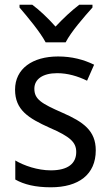

<svg xmlns="http://www.w3.org/2000/svg" viewBox="-20 -786 468 816"><path d="M174 -606H259C282 -651 338 -715 373 -754V-766H317C282 -739 252 -711 216 -673C184 -709 148 -743 117 -766H63V-754C98 -713 150 -651 174 -606ZM387 -147C387 -231 334 -268 245 -307C156 -346 126 -364 126 -409C126 -449 161 -475 223 -475C268 -475 311 -462 350 -443L380 -511C335 -533 285 -546 227 -546C118 -546 44 -494 44 -405C44 -319 100 -284 191 -243C279 -205 304 -181 304 -140C304 -92 270 -62 196 -62C140 -62 82 -82 45 -104V-23C82 -2 130 10 196 10C314 10 387 -44 387 -147Z"/></svg>

Font: Noto Sans Gurmukhi SemiCondensed
Style: Regular
Weight: 400
Width: 4
Designer: Jelle Bosma - Monotype Design Team
Foundry: Monotype Imaging Inc.
Version: Version 2.004